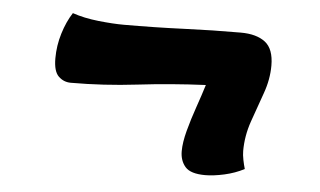

<svg xmlns="http://www.w3.org/2000/svg" viewBox="-37 -511 806 483"><g transform="rotate(5 366.5 -269.5)"><path d="M496 -81Q459 -81 445.5 -96.5Q432 -112 432 -136Q432 -158 440 -188Q448 -218 459 -249.5Q470 -281 478 -307Q390 -303 306 -293Q222 -283 139 -283Q121 -283 108 -295.5Q95 -308 95 -341Q95 -373 104.5 -404Q114 -435 129 -458Q158 -448 195 -444Q232 -440 259 -440Q338 -440 410.5 -443Q483 -446 554 -446Q594 -446 616 -429Q638 -412 638 -370Q638 -335 625 -299Q612 -263 599 -225.5Q586 -188 586 -150Q586 -140 588.5 -127.5Q591 -115 594 -105Q571 -93 544 -87Q517 -81 496 -81Z"/></g></svg>

Font: Lemon
Style: Regular
Weight: 400
Designer: Eduardo Rodriguez Tunni
Foundry: Eduardo Rodriguez Tunni
Version: Version 1.003; ttfautohint (v1.8.4.7-5d5b);gftools[0.9.24]